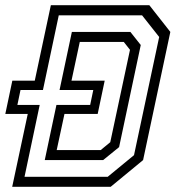

<svg xmlns="http://www.w3.org/2000/svg" viewBox="-40 -720 676 740"><path d="M7 0 67 -281H-19.5L7.5 -409H94L156 -700H535.5L616.5 -597L511.5 -103L386.5 0ZM54.5 -38.5H375L476.5 -122L573.5 -577.5L507.5 -661H186.5L125.5 -373H39L27 -315.5H113ZM132.5 -103 177.5 -315.5H307.5L319.5 -373H189.5L237 -597H462.5L502.5 -546.5L419 -153L357.5 -103ZM178.5 -141.5H348L385 -172L461 -528L437 -558.5H267.5L235.5 -409H363.5L336.5 -281H208.5Z"/></svg>

Font: Tourney Condensed Regular
Style: Italic
Weight: 400
Width: 3
Italic angle: -12°
Designer: Tyler Finck
Foundry: Etcetera Type Co
Version: Version 1.010; ttfautohint (v1.8.3)